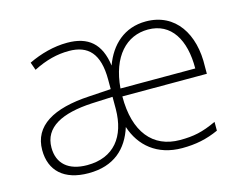

<svg xmlns="http://www.w3.org/2000/svg" viewBox="-81 -666 1015 801"><g transform="rotate(-15 426.5 -265.0)"><path d="M604 -540C511 -540 449 -482 419 -399C406 -496 355 -539 264 -539C206 -539 148 -523 96 -498L108 -464C163 -492 212 -504 262 -504C345 -504 390 -459 390 -346V-305L295 -299C139 -290 48 -238 48 -133C48 -44 105 10 211 10C321 10 382 -48 410 -136C438 -50 507 10 615 10C674 10 722 0 773 -23V-61C713 -33 674 -25 615 -25C498 -25 428 -109 429 -263H794V-294C799 -434 732 -540 604 -540ZM604 -505C704 -505 754 -421 753 -297H430C441 -433 511 -505 604 -505ZM299 -268 389 -272V-219C388 -101 330 -24 214 -24C133 -24 88 -64 88 -133C88 -221 168 -261 299 -268Z"/></g></svg>

Font: Noto Sans Gurmukhi UI ExtraLight
Style: Regular
Weight: 200
Designer: Jelle Bosma - Monotype Design Team
Foundry: Monotype Imaging Inc.
Version: Version 2.004